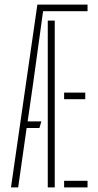

<svg xmlns="http://www.w3.org/2000/svg" viewBox="-20 -820 428 840"><path d="M143.5 -800H363V-771H168.5L125.5 -459L101 -289H161L152.5 -260H96.5L59.5 0H28ZM189 0V-730H219.5V0ZM260.5 -415H353V-386H260.5ZM260.5 0V-29H363V0Z"/></svg>

Font: Big Shoulders Stencil Display ExtraLight
Style: Regular
Weight: 250
Designer: Patric King
Foundry: XO Type Co
Version: Version 2.001